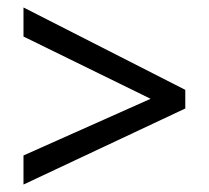

<svg xmlns="http://www.w3.org/2000/svg" viewBox="-20 -617 560 515"><path d="M43 -200V-122L477 -326V-376L43 -597V-519L384 -352Z"/></svg>

Font: Noto Sans Armenian SemiCondensed
Style: Regular
Weight: 400
Width: 4
Designer: Monotype Design Team
Foundry: Monotype Imaging Inc.
Version: Version 2.008